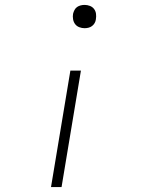

<svg xmlns="http://www.w3.org/2000/svg" viewBox="-20 -558 640 783"><path d="M325 -443Q314 -443 303.5 -447Q293 -451 286.5 -459.5Q280 -468 278 -479.5Q276 -491 278 -502Q280 -510 284 -517.5Q288 -525 294.5 -529.5Q301 -534 309 -536Q317 -538 325 -538Q336 -538 346.5 -534Q357 -530 363.5 -521.5Q370 -513 371.5 -502Q373 -491 371 -479Q370 -471 366 -464Q362 -457 355.5 -452Q349 -447 341 -445Q333 -443 325 -443ZM188 205 267 -270H310L231 205Z"/></svg>

Font: Iosevka Slab XLtExObl
Style: Regular
Weight: 200
Width: 7
Italic angle: -9°
Monospace: yes
Designer: Belleve Invis
Foundry: Belleve Invis
Version: Version 11.1.1; ttfautohint (v1.8.3)